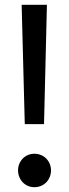

<svg xmlns="http://www.w3.org/2000/svg" viewBox="-20 -764 287 798"><path d="M175 -744H70L83 -248H163ZM123 -125C83 -125 55 -93 55 -56C55 -18 83 14 123 14C164 14 192 -18 192 -56C192 -93 164 -125 123 -125Z"/></svg>

Font: Glow Sans SC Condensed Medium
Style: Regular
Weight: 600
Width: 3
Designer: Ryoko NISHIZUKA (kana, bopomofo & ideographs); Paul D. Hunt (Latin, Greek & Cyrillic); Sandoll Communications, Soo-young
Version: Version 0.93